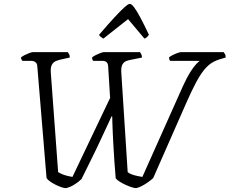

<svg xmlns="http://www.w3.org/2000/svg" viewBox="-20 -974 1188 994"><path d="M321 0Q312 0 297.5 -5Q283 -10 268 -17.5Q253 -25 240 -34Q227 -43 221 -52L173 -632Q172 -646 163 -652.5Q154 -659 141 -659H96Q93 -663 90.5 -667.5Q88 -672 89 -677Q96 -683 108 -689Q120 -695 132 -699.5Q144 -704 150 -704H331Q334 -700 338 -693Q342 -686 341 -676L295 -666Q282 -663 269.5 -658Q257 -653 249 -639.5Q241 -626 243 -598L281 -83Q292 -76 305 -71Q318 -66 331 -63Q344 -60 355 -58L550 -467L540 -630Q539 -646 531.5 -652.5Q524 -659 508 -659H462Q460 -663 458 -667Q456 -671 457 -677Q464 -683 476 -689Q488 -695 500 -699.5Q512 -704 517 -704H705Q708 -700 711.5 -693Q715 -686 715 -676L660 -665Q648 -663 635 -658.5Q622 -654 614 -640.5Q606 -627 608 -598L641 -83Q649 -76 662.5 -71Q676 -66 691 -63Q706 -60 717 -58L927 -528Q948 -574 965.5 -601.5Q983 -629 996 -642.5Q1009 -656 1014 -659H861Q858 -662 856.5 -667.5Q855 -673 855 -677Q862 -683 874 -689Q886 -695 898.5 -699.5Q911 -704 917 -704H1138Q1140 -700 1144.5 -694Q1149 -688 1148 -676L1121 -668Q1096 -661 1075.5 -648Q1055 -635 1035 -610Q1015 -585 993 -543.5Q971 -502 943 -438L773 -52Q761 -41 744.5 -29.5Q728 -18 712 -10Q696 -2 685 0Q676 0 661 -5Q646 -10 629.5 -17.5Q613 -25 599 -34Q585 -43 579 -51Q578 -69 576 -90Q574 -111 572.5 -134.5Q571 -158 569.5 -182.5Q568 -207 566.5 -232Q565 -257 564 -282Q563 -314 562 -332Q561 -350 561 -371H557Q551 -357 544 -342Q537 -327 528 -308Q519 -289 508 -265Q497 -241 482 -209.5Q467 -178 447 -138Q427 -98 402 -47Q387 -33 372 -23Q357 -13 344.5 -7.5Q332 -2 321 0ZM515 -774Q506 -780 500.5 -784Q495 -788 493 -794Q540 -849 572.5 -884Q605 -919 624.5 -936.5Q644 -954 652 -954Q661 -954 674.5 -936Q688 -918 707 -882.5Q726 -847 751 -794Q748 -790 743 -784Q738 -778 728 -774L643 -875Z"/></svg>

Font: Texturina 12pt Thin
Style: Italic
Weight: 250
Italic angle: -11°
Designer: Guillermo Torres Carreño
Foundry: Omnibus-Type
Version: Version 1.002